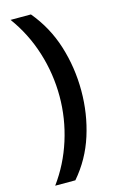

<svg xmlns="http://www.w3.org/2000/svg" viewBox="-132 -766 588 975"><g transform="rotate(-15 162.0 -278.0)"><path d="M284 -274Q284 -153 248.5 -41.5Q213 70 137 158H31Q99 65 134.5 -47Q170 -159 170 -275Q170 -394 134.5 -507Q99 -620 30 -714H137Q213 -623 248.5 -509.5Q284 -396 284 -274Z"/></g></svg>

Font: Noto Sans Medefaidrin SemiBold
Style: Regular
Weight: 600
Designer: Dalton Maag Ltd
Foundry: Dalton Maag Ltd
Version: Version 1.002; ttfautohint (v1.8.4.7-5d5b)